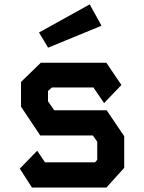

<svg xmlns="http://www.w3.org/2000/svg" viewBox="-20 -834 640 854"><path d="M161.5 -555H453L520 -456L443 -375.5L395.5 -445H211L193.5 -429.5V-383.5L221 -343.5H454.5L532.5 -228V-87.5L453.5 0H122L68 -84L145.5 -163.5L180 -112H402.5L412.5 -123V-204L393 -231.5H159L73.5 -359.5V-469.5ZM379 -814.5 153.5 -689.5 194 -622 431.5 -719.5Z"/></svg>

Font: Kode Mono
Style: Regular
Weight: 400
Monospace: yes
Designer: Isa Ozler
Foundry: Kadena LLC
Version: Version 1.000;gftools[0.9.28]